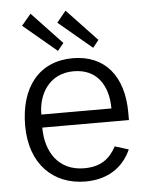

<svg xmlns="http://www.w3.org/2000/svg" viewBox="-54 -798 667 852"><g transform="rotate(-5 279.5 -371.5)"><path d="M508 -245V-278C508 -440 427 -540 283 -540C133 -540 47 -431 47 -260C47 -89 149 10 293 10C385 10 458 -31 496 -115L435 -134C406 -80 365 -49 292 -49C178 -49 122 -136 122 -245ZM72 -703 221 -578 248 -611 114 -753ZM229 -703 378 -578 404 -611 270 -753ZM123 -303C122 -390 171 -482 282 -482C387 -482 435 -404 435 -303Z"/></g></svg>

Font: Cheyenne Sans Light
Style: Regular
Weight: 300
Designer: The Public Sans project authors (U.S. Web Design System), Libre Franklin designed by Pablo Impallari and Rodrigo Fuenzal
Foundry: The Cheyenne Sans Project Authors
Version: Version 2.007